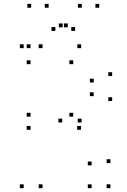

<svg xmlns="http://www.w3.org/2000/svg" viewBox="-20 -971 660 1001"><path d="M402.2 -294.3V-314.3H382.2V-294.3ZM564.7 -444.2V-464.2H544.7V-444.2ZM564.7 -574.5V-594.5H544.7V-574.5ZM403.2 -720V-740H383.2V-720ZM139.3 -720V-740H119.3V-720ZM139.3 -636.5V-656.5H119.3V-636.5ZM361.8 -636.5V-656.5H341.8V-636.5ZM468.5 -540.8V-560.8H448.5V-540.8ZM468.5 -469.8V-489.8H448.5V-469.8ZM361.8 -362.8V-382.8H341.8V-362.8ZM139.3 -362.8V-382.8H119.3V-362.8ZM139.3 -294.3V-314.3H119.3V-294.3ZM201.7 10V-10H181.7V10ZM201.7 -720V-740H181.7V-720ZM103.5 -720V-740H83.5V-720ZM103.5 10V-10H83.5V10ZM555.7 10V-10H535.7V10ZM555.7 -120.8V-140.8H535.7V-120.8ZM405.3 -332.5V-352.5H385.3V-332.5ZM304.5 -332.5V-352.5H284.5V-332.5ZM457.8 -108.8V-128.8H437.8V-108.8ZM457.8 10V-10H437.8V10ZM233.5 -930.7V-950.7H213.5V-930.7ZM333.3 -828.7V-848.7H313.3V-828.7ZM306.7 -828.7V-848.7H286.7V-828.7ZM406.5 -930.7V-950.7H386.5V-930.7ZM497.5 -930.7V-950.7H477.5V-930.7ZM371.5 -810V-830H351.5V-810ZM268.5 -810V-830H248.5V-810ZM142.5 -930.7V-950.7H122.5V-930.7Z"/></svg>

Font: Monaspace Krypton Dots Var
Style: Regular
Weight: 400
Designer: Riley Cran and the Lettermatic Team
Version: Version 1.100 (Monaspace Krypton Dots)